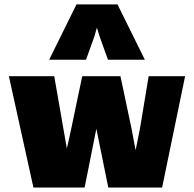

<svg xmlns="http://www.w3.org/2000/svg" viewBox="-20 -844 873 864"><path d="M324.2 -824.2H508.8L631.8 -575.2H465.8L427.7 -681.6L416 -719.7L405.3 -681.6L367.2 -575.2H201.2ZM20 -501H224.1L280.8 -175.8Q286.6 -200.2 292 -224.9Q297.4 -249.5 303 -276.4Q308.6 -303.2 314.9 -333.5Q321.3 -363.8 328.6 -398.9L350.1 -501H522L571.8 -265.6L590.3 -168L609.9 -265.6L648.9 -501H813L709.5 0H467.3L413.6 -264.6L360.8 0H130.4Z"/></svg>

Font: Paytone One
Style: Regular
Weight: 400
Designer: vernon adams
Foundry: vernon adams
Version: 1.000